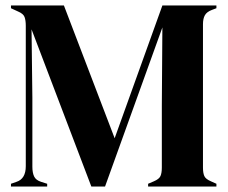

<svg xmlns="http://www.w3.org/2000/svg" viewBox="-20 -680 831 700"><path d="M20 0V-10L40 -17Q74 -28 74 -74V-586Q74 -606 69.5 -618Q65 -630 46 -638L20 -650V-660H213L398 -176L572 -660H769V-650L753 -644Q734 -637 727 -624.5Q720 -612 720 -592V-69Q720 -49 725 -38Q730 -27 749 -19L769 -10V0H520V-10L541 -19Q560 -27 565 -38Q570 -49 570 -69V-294L572 -580L363 0H313L95 -573L98 -324V-72Q98 -50 104.5 -36.5Q111 -23 130 -17L152 -10V0Z"/></svg>

Font: DM Serif Display
Style: Regular
Weight: 400
Designer: Colophon Foundry, Frank Grießhammer
Foundry: Colophon Foundry
Version: Version 5.200; ttfautohint (v1.8.3)